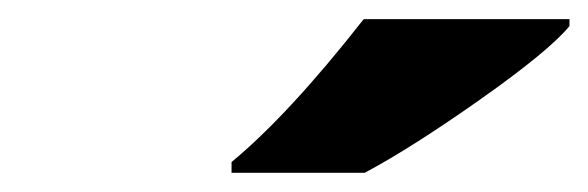

<svg xmlns="http://www.w3.org/2000/svg" viewBox="-20 -786 613 200"><path d="M221.2 -606V-617.2Q280.8 -666.5 358.9 -766.1H573.2V-758.8Q551.8 -732.9 480.5 -682.6Q409.2 -632.3 359.9 -606Z"/></svg>

Font: Open Sans Hebrew Extra Bold
Style: Italic
Weight: 800
Italic angle: -12°
Foundry: Ascender Corporation, Yanek Iontef
Version: Version 2.001;PS 002.001;hotconv 1.0.70;makeotf.lib2.5.58329